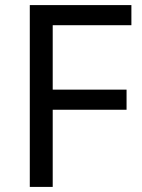

<svg xmlns="http://www.w3.org/2000/svg" viewBox="-20 -734 559 754"><path d="M187 0H97V-714H496V-635H187V-382H477V-303H187Z"/></svg>

Font: lmalayalam05
Style: Book
Weight: 400
Designer: Jelle Bosma - Monotype Design Team
Foundry: Monotype Imaging Inc.
Version: Version 2.003